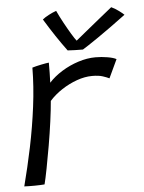

<svg xmlns="http://www.w3.org/2000/svg" viewBox="-53 -795 628 839"><g transform="rotate(-5 260.5 -375.5)"><path d="M172 -441.5Q195.5 -467.5 229.8 -488.8Q264 -510 302.8 -522.5Q341.5 -535 378.5 -535Q404.5 -535 431 -530.5Q457.5 -526 469.5 -519L431.5 -438Q420.5 -443.5 403 -449.2Q385.5 -455 356.5 -455Q324.5 -455 289.5 -442.5Q254.5 -430 222.5 -409Q190.5 -388 167.5 -362Q164.5 -325 157.5 -273.2Q150.5 -221.5 141.2 -167.5Q132 -113.5 123.2 -68.8Q114.5 -24 108.5 -1Q91 0.5 65.2 0.8Q39.5 1 19.5 0Q40.5 -80.5 58.8 -168.2Q77 -256 88.2 -344.2Q99.5 -432.5 100 -514Q116 -519 140.8 -524Q165.5 -529 173.5 -529.5Q173.5 -511 173.2 -484Q173 -457 172 -441.5ZM466 -747Q482 -740 499 -727.2Q516 -714.5 521 -709Q447 -654 396.2 -619.2Q345.5 -584.5 327 -573.5Q312 -573.5 292 -574Q272 -574.5 260 -575.5Q236 -608 212.5 -643.2Q189 -678.5 164 -719.5Q174 -728 191.5 -737.2Q209 -746.5 225 -752Q236.5 -727 252 -698.5Q267.5 -670 281.5 -646.8Q295.5 -623.5 303 -614.5Q319.5 -628 348.2 -651.5Q377 -675 408.8 -700.8Q440.5 -726.5 466 -747Z"/></g></svg>

Font: Grandstander Light
Style: Italic
Weight: 300
Italic angle: -15°
Designer: Tyler Finck
Foundry: Etcetera Type Co
Version: Version 1.200; ttfautohint (v1.8.3)